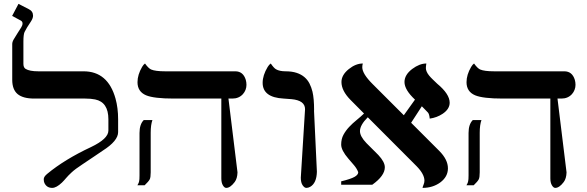

<svg xmlns="http://www.w3.org/2000/svg" viewBox="-20 -939 2977 973"><path d="M578.6 -269.5Q578.6 -225.1 501 -175.8Q481.4 -163.1 457.8 -146.5Q434.1 -129.9 397.7 -106.2Q361.3 -82.5 343 -65.4Q324.7 -48.3 314.9 -36.6Q305.2 -24.9 293.9 -13.7Q265.6 13.2 244.6 13.2Q216.8 13.2 205.1 -11.7Q201.7 -18.6 201.7 -31Q201.7 -43.5 218.8 -57.6Q307.6 -131.3 441.4 -193.8Q529.3 -235.8 529.3 -277.3V-334.5Q529.3 -421.4 461.9 -435.1Q440.4 -439.5 412.1 -439.5H153.8Q96.2 -439.5 69.1 -462.4Q42 -485.4 42 -534.2V-715.3Q42 -726.6 49.1 -738.8Q56.2 -751 68.6 -770.5Q81.1 -790 87.6 -800.3Q94.2 -810.5 94.2 -820.3Q94.2 -830.1 85 -835L41.5 -858.4L73.7 -919.4L125 -893.1Q147.5 -882.3 147.5 -859.4Q147.5 -846.7 136.7 -830.1Q113.8 -796.4 104.5 -776.9Q98.6 -764.6 98.6 -728V-615.7Q98.6 -596.7 109.9 -589.8Q129.9 -577.6 174.3 -577.6H403.3Q526.9 -577.6 565.4 -439.5Q578.6 -391.6 578.6 -334.5Z M687 -265.1Q687 -309.1 708.5 -330.6H752.4Q743.7 -306.2 743.7 -266.6V-65.9Q743.7 -40 738.8 -30.3Q732.9 -19 712.9 0H676.3Q684.1 -12.7 685.1 -20.5Q687 -28.3 687 -50.3ZM1101.6 -439.5H860.8Q759.8 -439.5 720.2 -456.1Q676.8 -474.6 676.8 -522.5Q676.8 -560.1 700.2 -600.1Q707 -611.8 714.8 -617.2Q731.9 -593.3 745.6 -586.9Q767.1 -577.6 816.9 -577.6H1172.4Q1212.4 -577.6 1225.6 -534.2Q1229 -522 1229 -509Q1229 -496.1 1224.4 -483.9Q1219.7 -471.7 1210.9 -461.9Q1190.4 -439.5 1157.7 -439.5H1137.7L1183.6 -65.4Q1182.6 -34.2 1169.4 -16.6Q1147 13.2 1126.5 13.2Q1117.2 13.2 1109.4 0Q1101.6 -13.2 1101.6 -35.2Z M1504.4 -38.6 1525.9 -385.7Q1525.9 -430.2 1457 -436.5Q1437.5 -438 1417 -439.5Q1311 -445.3 1311 -519.5Q1311 -557.1 1336.4 -599.6Q1343.8 -611.8 1352.1 -617.2Q1368.2 -593.8 1378.9 -587.9Q1396.5 -577.6 1428 -577.6Q1459.5 -577.6 1483.2 -569.8Q1506.8 -562 1522.9 -548.1Q1539.1 -534.2 1548.6 -515.4Q1558.1 -496.6 1563.5 -474.6Q1571.8 -439.9 1571.8 -379.4H1571.3L1585.9 -68.8Q1584.5 -10.7 1551.8 7.8Q1542 13.2 1532.5 13.2Q1522.9 13.2 1513.7 0Q1504.4 -13.2 1504.4 -38.6Z M2140.6 -617.2Q2138.2 -602.5 2138.2 -593.8Q2138.2 -585 2142.6 -575.2Q2147 -565.4 2154.8 -555.9Q2162.6 -546.4 2173.1 -536.4Q2183.6 -526.4 2195.8 -514.6Q2258.8 -462.4 2258.8 -418.5Q2258.8 -386.2 2223.1 -362.3Q2193.8 -342.8 2157.7 -337.9Q2155.8 -360.4 2148.9 -368.4Q2142.1 -376.5 2135 -382.8Q2127.9 -389.2 2117.7 -400.4L2063.5 -316.9L2205.6 -174.8Q2250 -130.4 2250 -85.9Q2250 -43.5 2211.4 -14.6Q2173.3 13.2 2121.1 13.2Q2122.6 6.3 2126.7 -3.7Q2130.9 -13.7 2130.9 -23.4Q2130.9 -56.2 2091.3 -96.7L1843.8 -344.7Q1804.2 -305.2 1804.2 -274.4Q1804.2 -248 1836.9 -213.9Q1851.1 -198.7 1867.2 -183.6Q1883.3 -168.5 1897.5 -153.3Q1930.2 -118.2 1930.2 -91.3Q1930.2 -48.3 1866.7 -2.9H1709V-20Q1757.3 -31.7 1776.4 -42.5Q1795.4 -53.2 1795.4 -66.4Q1788.6 -84.5 1774.4 -101.3Q1760.3 -118.2 1745.6 -134.8Q1709 -177.2 1709 -206.1Q1709 -234.9 1720.7 -256.3Q1732.4 -277.8 1749.8 -296.1Q1767.1 -314.5 1787.4 -330.8Q1807.6 -347.2 1824.7 -363.8L1755.9 -433.1Q1710.4 -479.5 1710.4 -523.4Q1710.4 -559.1 1747.6 -588.9Q1782.7 -617.2 1818.8 -617.2Q1815.9 -609.4 1815.9 -598.1Q1815.9 -564.9 1869.1 -512.2L2026.4 -355L2083 -434.1Q2029.8 -483.9 2029.8 -523.4Q2029.8 -559.6 2068.8 -589.4Q2106 -617.2 2140.6 -617.2Z M2354.5 -265.1Q2354.5 -309.1 2376 -330.6H2419.9Q2411.1 -306.2 2411.1 -266.6V-65.9Q2411.1 -40 2406.2 -30.3Q2400.4 -19 2380.4 0H2343.8Q2351.6 -12.7 2352.5 -20.5Q2354.5 -28.3 2354.5 -50.3ZM2769 -439.5H2528.3Q2427.2 -439.5 2387.7 -456.1Q2344.2 -474.6 2344.2 -522.5Q2344.2 -560.1 2367.7 -600.1Q2374.5 -611.8 2382.3 -617.2Q2399.4 -593.3 2413.1 -586.9Q2434.6 -577.6 2484.4 -577.6H2839.8Q2879.9 -577.6 2893.1 -534.2Q2896.5 -522 2896.5 -509Q2896.5 -496.1 2891.8 -483.9Q2887.2 -471.7 2878.4 -461.9Q2857.9 -439.5 2825.2 -439.5H2805.2L2851.1 -65.4Q2850.1 -34.2 2836.9 -16.6Q2814.5 13.2 2793.9 13.2Q2784.7 13.2 2776.9 0Q2769 -13.2 2769 -35.2Z"/></svg>

Font: Cardo-Italic
Style: Italic
Weight: 400
Italic angle: -12°
Designer: David J. Perry
Foundry: David J. Perry
Version: Version 0.991